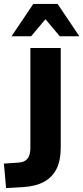

<svg xmlns="http://www.w3.org/2000/svg" viewBox="-26 -950 425 980"><path d="M5 10 -6 -115 66 -120Q88 -121 102 -129.5Q116 -138 122.5 -154.5Q129 -171 129 -195V-705H284V-196Q284 -132 263 -89Q242 -46 199.5 -22.5Q157 1 92 5ZM33 -765 144 -930H268L379 -765H279L206 -852L133 -765Z"/></svg>

Font: Nunito Sans 12pt ExtraLight
Style: Weight 830 Width 84 Optical size 12.0 YTLC 445
Weight: 830
Width: 4
Designer: Vernon Adams
Foundry: Vernon Adams
Version: Version 3.101;gftools[0.9.27]